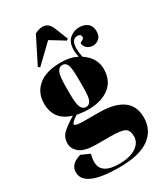

<svg xmlns="http://www.w3.org/2000/svg" viewBox="-246 -828 1015 1175"><g transform="rotate(-30 261.0 -240.5)"><path d="M123 -523C123 -523 248 -643 248 -643C248 -643 346 -583 346 -583C346 -583 357 -590 357 -590C357 -590 319 -685 319 -685C319 -685 319 -685 319 -685C306 -716 286 -731 259 -731C259 -731 259 -731 259 -731C240 -731 222 -726 203 -715C203 -715 111 -532 111 -532C111 -532 123 -523 123 -523ZM411 -528C411 -528 411 -528 411 -528C412 -511 418 -499 429 -490C440 -481 454 -476 471 -476C488 -476 502 -482 514 -493C526 -504 532 -520 532 -543C532 -566 525 -584 510 -597C495 -610 475 -616 450 -616C425 -616 403 -608 383 -591C363 -574 353 -547 353 -510C353 -510 353 -510 353 -510C353 -495 355 -479 359 -461C359 -461 359 -461 359 -461C328 -478 291 -486 248 -486C248 -486 248 -486 248 -486C176 -486 122 -471 86 -440C50 -409 32 -369 32 -319C32 -319 32 -319 32 -319C32 -240 71 -189 148 -167C148 -167 148 -167 148 -167C105 -141 76 -119 59 -102C42 -84 34 -62 34 -36C34 -9 46 13 69 31C92 49 131 58 185 58C185 58 282 58 282 58C282 58 282 58 282 58C333 58 367 63 384 72C401 82 409 101 409 130C409 159 395 183 367 202C339 221 299 231 247 231C247 231 247 231 247 231C162 231 119 202 119 145C119 145 119 145 119 145C119 128 122 109 127 90C127 90 67 63 67 63C67 63 67 63 67 63C16 78 -10 104 -10 143C-10 143 -10 143 -10 143C-10 214 72 250 237 250C237 250 237 250 237 250C334 250 405 233 451 198C496 164 519 118 519 59C519 59 519 59 519 59C519 -50 443 -104 292 -104C292 -104 190 -104 190 -104C190 -104 190 -104 190 -104C147 -104 126 -109 126 -118C126 -127 141 -141 170 -160C170 -160 170 -160 170 -160C198 -155 225 -152 251 -152C251 -152 251 -152 251 -152C314 -152 363 -167 400 -196C437 -225 455 -267 455 -320C455 -373 430 -416 379 -450C379 -450 379 -450 379 -450C374 -473 372 -493 372 -510C372 -510 372 -510 372 -510C372 -554 386 -576 415 -576C415 -576 415 -576 415 -576C435 -576 443 -566 439 -545C439 -545 411 -528 411 -528ZM199 -341C199 -341 199 -341 199 -341C199 -392 203 -426 211 -443C219 -460 231 -468 247 -468C262 -468 273 -460 280 -444C287 -427 290 -393 290 -341C290 -341 290 -292 290 -292C290 -292 290 -292 290 -292C290 -243 287 -211 280 -196C273 -180 261 -172 246 -172C230 -172 218 -180 211 -196C203 -212 199 -242 199 -287C199 -287 199 -341 199 -341Z"/></g></svg>

Font: Abril Fatface Utterance
Style: Regular
Weight: 500
Designer: Veronika Burian, Jos Scaglione
Foundry: TypeTogether
Version: ""